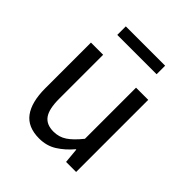

<svg xmlns="http://www.w3.org/2000/svg" viewBox="-185 -780 915 915"><g transform="rotate(45 272.0 -323.0)"><path d="M224 12Q147.3 12 111.5 -36.5Q75.7 -85 75.7 -178V-486H157.9V-188.7Q157.9 -120.8 179.5 -90.2Q201.2 -59.5 249.3 -59.5Q286.4 -59.5 315.7 -79Q345 -98.5 379.6 -141.5V-486H461.7V0H394L387 -75.9H384.3Q350.8 -36.3 312.4 -12.2Q274 12 224 12ZM138.5 -600.6V-658.1H403.6V-600.6Z"/></g></svg>

Font: SourceSans3VF
Style: Regular
Weight: 200
Designer: Paul D. Hunt
Foundry: Adobe
Version: Version 3.052;hotconv 1.1.0;makeotfexe 2.6.0